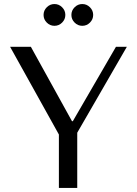

<svg xmlns="http://www.w3.org/2000/svg" viewBox="-20 -932 679 952"><path d="M30 -700 272 -265V0H363V-274L609 -700H555L341 -331H337L133 -700ZM196 -858Q196 -836 212 -820Q228 -804 250 -804Q272 -804 288 -820Q304 -836 304 -858Q304 -880 288 -896Q272 -912 250 -912Q228 -912 212 -896Q196 -880 196 -858ZM334 -858Q334 -836 350 -820Q366 -804 388 -804Q410 -804 426 -820Q442 -836 442 -858Q442 -880 426 -896Q410 -912 388 -912Q366 -912 350 -896Q334 -880 334 -858Z"/></svg>

Font: Tenor Sans
Style: Regular
Weight: 400
Designer: Denis Masharov
Foundry: Denis Masharov
Version: Version 1.1